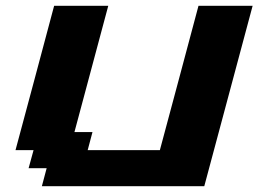

<svg xmlns="http://www.w3.org/2000/svg" viewBox="-20 -645 895 665"><path d="M125 0H687.5Q715.3 -104 771.2 -312.3Q827.1 -520.5 855 -625H667.5Q645.5 -542 600.8 -375.2Q556.2 -208.5 533.7 -125H283.7L300.3 -187.5H237.8L355 -625H167.5Q145.5 -542 100.8 -375Q56.2 -208 33.7 -125H96.2L79.1 -62.5H141.6Z"/></svg>

Font: Faithful 32x
Style: SemiboldOblique
Weight: 400
Foundry: Faithful Resource Pack
Version: Version 1.0; January 27, 2023